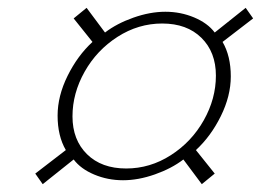

<svg xmlns="http://www.w3.org/2000/svg" viewBox="-20 -602 675 490"><path d="M70 -159 148 -219Q127 -255 127 -307Q127 -357 152.5 -408.5Q178 -460 216 -495L168 -555L201 -582L248 -519Q278 -542 320.5 -557Q363 -572 402 -572Q441 -572 475.5 -557.5Q510 -543 528 -519L607 -582L626 -555L548 -495Q569 -459 569 -407Q569 -357 543.5 -305.5Q518 -254 480 -219L528 -159L495 -132L448 -195Q418 -172 375.5 -157Q333 -142 294 -142Q255 -142 220.5 -156.5Q186 -171 168 -195L89 -132ZM531 -409Q531 -469 494 -505.5Q457 -542 394 -542Q333 -542 280 -508Q227 -474 196 -419Q165 -364 165 -305Q165 -245 202 -208.5Q239 -172 302 -172Q363 -172 416 -206Q469 -240 500 -295Q531 -350 531 -409Z"/></svg>

Font: Srisakdi
Style: Regular
Weight: 400
Designer: Cadson Demak Co.,Ltd.
Foundry: Cadson Demak Co.,Ltd.
Version: Version 1.000